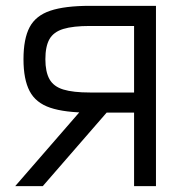

<svg xmlns="http://www.w3.org/2000/svg" viewBox="-20 -638 640 658"><path d="M439.5 0V-549H288Q230.5 -549 197 -538.8Q163.5 -528.5 149.5 -503.8Q135.5 -479 135.5 -435Q135.5 -392 149.5 -366.8Q163.5 -341.5 197 -331.2Q230.5 -321 288 -321H491.5V-252H288Q202 -252 152.2 -268.8Q102.5 -285.5 81.5 -325.8Q60.5 -366 60.5 -435Q60.5 -505 81.5 -544.8Q102.5 -584.5 152.2 -601.2Q202 -618 288 -618H514.5V0ZM32 0 290 -297H384.5L126.5 0Z"/></svg>

Font: Victor Mono Thin
Style: Regular
Weight: 100
Monospace: yes
Designer: Rune Bjørnerås
Version: Version 1.561;gftools[0.9.30]